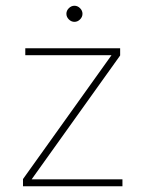

<svg xmlns="http://www.w3.org/2000/svg" viewBox="-20 -648 506 668"><path d="M239 -628Q250 -628 258.5 -619.5Q267 -611 267 -600Q267 -589 258.5 -580.5Q250 -572 239 -572Q228 -572 219.5 -580.5Q211 -589 211 -600Q211 -611 219.5 -619.5Q228 -628 239 -628ZM90 -24 398 -455V-480H68V-456H368L60 -25V0H406V-24Z"/></svg>

Font: Prompt Thin
Style: Regular
Weight: 100
Designer: Katatrad Team
Foundry: CadsonDemak
Version: Version 1.030